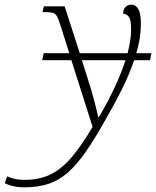

<svg xmlns="http://www.w3.org/2000/svg" viewBox="-161 -563 669 823"><path d="M-58 240Q-105 240 -141 222L-130 193Q-118 199 -99 203.5Q-80 208 -56 208Q9 208 57 184Q105 160 147 110Q189 60 236 -19L145 -305H20L26 -335H136L97 -458Q89 -483 82.5 -494Q76 -505 65.5 -508Q55 -511 35 -511H21L27 -536H116L181 -335H386Q393 -362 397 -387.5Q401 -413 401 -436Q401 -480 390.5 -492Q380 -504 367 -504Q367 -524 377.5 -533.5Q388 -543 402 -543Q421 -543 432 -524Q443 -505 443 -461Q443 -430 438 -398.5Q433 -367 423 -335H488L482 -305H414Q393 -243 360.5 -178Q328 -113 289 -46Q244 34 206 88.5Q168 143 130 176.5Q92 210 47 225Q2 240 -58 240ZM260 -61H263Q298 -120 328 -183Q358 -246 377 -305H190L220 -210Q232 -173 243 -131Q254 -89 260 -61Z"/></svg>

Font: Noto Serif ExtraLight
Style: Italic
Weight: 200
Italic angle: -12°
Designer: Monotype Design Team
Foundry: Monotype Imaging Inc.
Version: Version 2.014; ttfautohint (v1.8.4.7-5d5b)